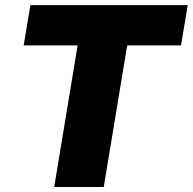

<svg xmlns="http://www.w3.org/2000/svg" viewBox="-20 -748 771 768"><path d="M74.7 -566.4 101.6 -727.5H731L704.1 -566.4H488.8L395 0H196.8L290.5 -566.4Z"/></svg>

Font: Inter 17pt Black
Style: Italic
Weight: 900
Italic angle: -9.3988°
Version: Version 4.001;git-66647c0bb